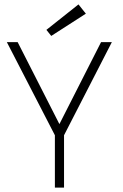

<svg xmlns="http://www.w3.org/2000/svg" viewBox="-20 -851 560 871"><path d="M229 -237.5 11 -660H60L249.5 -288L438.5 -660H487.5L270.5 -237.5V0H229ZM212.5 -688 190.5 -715.5 336 -831 369.5 -789Z"/></svg>

Font: League Spartan Thin ExtraLight
Style: Regular
Weight: 250
Version: Version 2.002